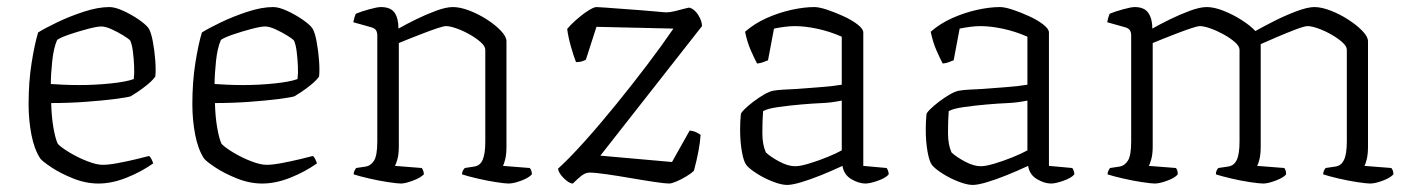

<svg xmlns="http://www.w3.org/2000/svg" viewBox="-20 -520 4005 544"><path d="M259 0Q223 0 187 -14.5Q151 -29 125.5 -46Q100 -63 94 -71Q77 -97 69 -138.5Q61 -180 61 -225Q61 -288 69.5 -341.5Q78 -395 88 -428Q107 -440 142.5 -457Q178 -474 218 -487Q258 -500 290 -500Q306 -500 329 -489.5Q352 -479 372.5 -465Q393 -451 401 -440Q408 -429 413 -402.5Q418 -376 420 -348Q422 -320 420 -303Q412 -292 398 -280.5Q384 -269 370.5 -260Q357 -251 350 -247Q340 -244 305.5 -239.5Q271 -235 223 -231.5Q175 -228 125 -228Q126 -189 131.5 -157.5Q137 -126 144 -112Q155 -101 178.5 -87Q202 -73 228 -63Q254 -53 271 -53Q288 -53 314.5 -58Q341 -63 366 -69Q391 -75 402 -78Q406 -76 409.5 -68.5Q413 -61 414 -57Q380 -33 338.5 -16.5Q297 0 259 0ZM205 -279Q249 -279 293 -283.5Q337 -288 359 -296Q361 -312 360 -333.5Q359 -355 356.5 -374.5Q354 -394 349 -405Q345 -410 329.5 -419.5Q314 -429 296.5 -437Q279 -445 267 -445Q255 -445 228.5 -438Q202 -431 177 -422.5Q152 -414 142 -407Q132 -385 128 -347Q124 -309 124 -282Q138 -281 159.5 -280Q181 -279 205 -279Z M723 0Q687 0 651 -14.5Q615 -29 589.5 -46Q564 -63 558 -71Q541 -97 533 -138.5Q525 -180 525 -225Q525 -288 533.5 -341.5Q542 -395 552 -428Q571 -440 606.5 -457Q642 -474 682 -487Q722 -500 754 -500Q770 -500 793 -489.5Q816 -479 836.5 -465Q857 -451 865 -440Q872 -429 877 -402.5Q882 -376 884 -348Q886 -320 884 -303Q876 -292 862 -280.5Q848 -269 834.5 -260Q821 -251 814 -247Q804 -244 769.5 -239.5Q735 -235 687 -231.5Q639 -228 589 -228Q590 -189 595.5 -157.5Q601 -126 608 -112Q619 -101 642.5 -87Q666 -73 692 -63Q718 -53 735 -53Q752 -53 778.5 -58Q805 -63 830 -69Q855 -75 866 -78Q870 -76 873.5 -68.5Q877 -61 878 -57Q844 -33 802.5 -16.5Q761 0 723 0ZM669 -279Q713 -279 757 -283.5Q801 -288 823 -296Q825 -312 824 -333.5Q823 -355 820.5 -374.5Q818 -394 813 -405Q809 -410 793.5 -419.5Q778 -429 760.5 -437Q743 -445 731 -445Q719 -445 692.5 -438Q666 -431 641 -422.5Q616 -414 606 -407Q596 -385 592 -347Q588 -309 588 -282Q602 -281 623.5 -280Q645 -279 669 -279Z M1116 0Q1106 0 1079.5 -4Q1053 -8 1025 -14.5Q997 -21 982 -26Q982 -32 985 -37.5Q988 -43 989 -44L1016 -48Q1030 -50 1039.5 -64.5Q1049 -79 1049 -119V-420Q1049 -428 1045.5 -434Q1042 -440 1031 -443L981 -457Q984 -472 988 -481Q1002 -487 1025.5 -493.5Q1049 -500 1059 -500Q1087 -500 1098 -484Q1109 -468 1109 -439Q1130 -451 1158.5 -465Q1187 -479 1215.5 -489.5Q1244 -500 1263 -500Q1284 -500 1310 -490Q1336 -480 1360 -464.5Q1384 -449 1399.5 -432.5Q1415 -416 1415 -403V-105Q1415 -83 1411.5 -69Q1408 -55 1405 -50L1481 -44Q1487 -37 1487 -26Q1478 -16 1456.5 -8Q1435 0 1421 0Q1411 0 1385 -4Q1359 -8 1331.5 -14.5Q1304 -21 1289 -26Q1289 -32 1291.5 -36.5Q1294 -41 1297 -44L1323 -48Q1340 -50 1347.5 -67Q1355 -84 1355 -119V-379Q1355 -389 1342 -400.5Q1329 -412 1310.5 -422.5Q1292 -433 1273.5 -439.5Q1255 -446 1244 -446Q1237 -446 1219 -440Q1201 -434 1179 -425.5Q1157 -417 1138 -409.5Q1119 -402 1110 -398V-105Q1110 -83 1106 -69Q1102 -55 1099 -50L1175 -44Q1181 -35 1181 -26Q1171 -16 1149.5 -8Q1128 0 1116 0Z M1603 0Q1593 0 1578 -14.5Q1563 -29 1561 -42Q1594 -72 1637 -120Q1680 -168 1725.5 -224Q1771 -280 1813.5 -336Q1856 -392 1888 -439L1670 -444L1640 -351Q1637 -349 1630 -346.5Q1623 -344 1612 -344Q1605 -362 1597.5 -388.5Q1590 -415 1587 -438Q1594 -447 1610.5 -462Q1627 -477 1644.5 -488.5Q1662 -500 1670 -500Q1675 -500 1695 -498.5Q1715 -497 1742 -495Q1769 -493 1796 -491Q1823 -489 1843 -487Q1863 -485 1869 -485Q1878 -485 1892.5 -488.5Q1907 -492 1919.5 -495.5Q1932 -499 1935 -498Q1949 -493 1959 -476.5Q1969 -460 1969 -446L1681 -79L1884 -61L1934 -150Q1945 -149 1953 -145Q1961 -141 1965 -138Q1964 -119 1959 -92Q1954 -65 1946 -36Q1939 -29 1925 -20.5Q1911 -12 1897 -6Q1883 0 1876 0Q1865 0 1834.5 -4.5Q1804 -9 1766.5 -15.5Q1729 -22 1697 -26.5Q1665 -31 1650 -31Q1641 -31 1631 -24.5Q1621 -18 1603 0Z M2210 4Q2194 4 2169.5 -5.5Q2145 -15 2124 -28.5Q2103 -42 2095 -52Q2087 -62 2082 -90.5Q2077 -119 2077 -152Q2077 -164 2077.5 -175Q2078 -186 2079 -196Q2079 -200 2089 -210Q2099 -220 2114 -231.5Q2129 -243 2144.5 -252Q2160 -261 2171 -263Q2182 -265 2199 -266Q2216 -267 2238 -268Q2265 -270 2303.5 -273Q2342 -276 2365 -280V-416Q2331 -431 2296 -438.5Q2261 -446 2232 -446Q2218 -446 2203 -444Q2188 -442 2173 -439L2156 -349Q2152 -348 2144 -344.5Q2136 -341 2125 -340Q2117 -355 2107 -378Q2097 -401 2091 -430Q2117 -453 2151.5 -468.5Q2186 -484 2222 -492Q2258 -500 2287 -500Q2301 -500 2323.5 -492.5Q2346 -485 2370 -474Q2394 -463 2410 -450.5Q2426 -438 2426 -428V-50L2492 -44Q2494 -42 2496 -36.5Q2498 -31 2498 -26Q2490 -16 2467.5 -8Q2445 0 2432 0Q2413 0 2392 -12.5Q2371 -25 2367 -50Q2337 -36 2306 -23.5Q2275 -11 2249.5 -3.5Q2224 4 2210 4ZM2233 -49Q2247 -49 2272 -56.5Q2297 -64 2323 -74.5Q2349 -85 2365 -94V-235Q2335 -229 2310 -228Q2285 -227 2250 -224Q2215 -221 2184 -216.5Q2153 -212 2142 -205Q2140 -177 2140 -143.5Q2140 -110 2150 -88Q2164 -75 2188.5 -62Q2213 -49 2233 -49Z M2736 4Q2720 4 2695.5 -5.5Q2671 -15 2650 -28.5Q2629 -42 2621 -52Q2613 -62 2608 -90.5Q2603 -119 2603 -152Q2603 -164 2603.5 -175Q2604 -186 2605 -196Q2605 -200 2615 -210Q2625 -220 2640 -231.5Q2655 -243 2670.5 -252Q2686 -261 2697 -263Q2708 -265 2725 -266Q2742 -267 2764 -268Q2791 -270 2829.5 -273Q2868 -276 2891 -280V-416Q2857 -431 2822 -438.5Q2787 -446 2758 -446Q2744 -446 2729 -444Q2714 -442 2699 -439L2682 -349Q2678 -348 2670 -344.5Q2662 -341 2651 -340Q2643 -355 2633 -378Q2623 -401 2617 -430Q2643 -453 2677.5 -468.5Q2712 -484 2748 -492Q2784 -500 2813 -500Q2827 -500 2849.5 -492.5Q2872 -485 2896 -474Q2920 -463 2936 -450.5Q2952 -438 2952 -428V-50L3018 -44Q3020 -42 3022 -36.5Q3024 -31 3024 -26Q3016 -16 2993.5 -8Q2971 0 2958 0Q2939 0 2918 -12.5Q2897 -25 2893 -50Q2863 -36 2832 -23.5Q2801 -11 2775.5 -3.5Q2750 4 2736 4ZM2759 -49Q2773 -49 2798 -56.5Q2823 -64 2849 -74.5Q2875 -85 2891 -94V-235Q2861 -229 2836 -228Q2811 -227 2776 -224Q2741 -221 2710 -216.5Q2679 -212 2668 -205Q2666 -177 2666 -143.5Q2666 -110 2676 -88Q2690 -75 2714.5 -62Q2739 -49 2759 -49Z M3252 0Q3242 0 3215.5 -4Q3189 -8 3161 -14.5Q3133 -21 3118 -26Q3118 -32 3121 -37.5Q3124 -43 3125 -44L3152 -48Q3166 -50 3175.5 -64.5Q3185 -79 3185 -119V-420Q3185 -428 3181.5 -434Q3178 -440 3167 -443L3117 -457Q3120 -472 3124 -481Q3138 -487 3161.5 -493.5Q3185 -500 3195 -500Q3222 -500 3233.5 -483.5Q3245 -467 3245 -439Q3266 -451 3294.5 -465Q3323 -479 3351.5 -489.5Q3380 -500 3399 -500Q3420 -500 3446.5 -489.5Q3473 -479 3497.5 -463.5Q3522 -448 3537 -432Q3558 -444 3589.5 -460Q3621 -476 3653 -488Q3685 -500 3704 -500Q3724 -500 3750 -490Q3776 -480 3800 -464.5Q3824 -449 3840 -432.5Q3856 -416 3856 -403V-105Q3856 -83 3852.5 -69Q3849 -55 3846 -50L3922 -44Q3924 -42 3926 -37.5Q3928 -33 3928 -26Q3919 -16 3897.5 -8Q3876 0 3862 0Q3852 0 3825.5 -4Q3799 -8 3771.5 -14.5Q3744 -21 3729 -26Q3729 -32 3731.5 -37Q3734 -42 3736 -44L3763 -48Q3780 -50 3788 -67Q3796 -84 3796 -119V-379Q3796 -389 3783 -400.5Q3770 -412 3751.5 -422.5Q3733 -433 3714.5 -439.5Q3696 -446 3685 -446Q3676 -446 3651 -436.5Q3626 -427 3598 -415Q3570 -403 3552 -395V-105Q3552 -83 3548.5 -69Q3545 -55 3542 -50L3619 -44Q3621 -41 3622.5 -37Q3624 -33 3624 -26Q3617 -17 3595 -8.5Q3573 0 3559 0Q3548 0 3521.5 -4Q3495 -8 3467.5 -14.5Q3440 -21 3425 -26Q3425 -37 3432 -44L3459 -48Q3476 -50 3484 -66.5Q3492 -83 3492 -119V-379Q3492 -389 3479 -400.5Q3466 -412 3447 -422.5Q3428 -433 3409.5 -439.5Q3391 -446 3380 -446Q3373 -446 3355 -440Q3337 -434 3315 -425.5Q3293 -417 3274 -409.5Q3255 -402 3246 -398V-105Q3246 -83 3242 -69Q3238 -55 3235 -50L3312 -44Q3314 -41 3315.5 -37Q3317 -33 3317 -26Q3309 -16 3287 -8Q3265 0 3252 0Z"/></svg>

Font: Texturina Thin
Style: Regular
Weight: 100
Designer: Guillermo Torres Carreño
Foundry: Omnibus-Type
Version: Version 1.002; ttfautohint (v1.8.3)